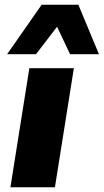

<svg xmlns="http://www.w3.org/2000/svg" viewBox="-20 -791 438 811"><path d="M24 0 104 -503H292L212 0ZM10 -562 156 -771H311L398 -562H276L221 -678L132 -562Z"/></svg>

Font: Nunito Sans 8pt Black
Style: Italic
Weight: 900
Italic angle: -9°
Version: Version 3.101;gftools[0.9.27]